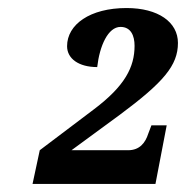

<svg xmlns="http://www.w3.org/2000/svg" viewBox="-20 -844 463 478"><path d="M61 -386H367L395 -532H357L349 -511C342 -489 328 -470 299 -470H158L278 -558C387 -639 423 -681 423 -737C423 -789 374 -824 295 -824C204 -824 147 -783 147 -729C147 -698 176 -677 222 -677C228 -730 249 -777 280 -777C306 -777 315 -755 315 -730C315 -677 291 -630 214 -572L79 -470Z"/></svg>

Font: Noto Serif Tamil SemiCondensed ExtraBold
Style: Italic
Weight: 800
Width: 4
Italic angle: -12°
Designer: Indian Type Foundry, Tom Grace, and the Monotype Design Team
Foundry: Monotype Imaging Inc.
Version: Version 2.003